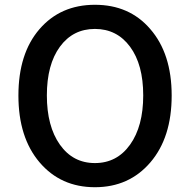

<svg xmlns="http://www.w3.org/2000/svg" viewBox="-20 -770 794 803"><path d="M608 -649Q698 -546 698 -370.5Q698 -195 609 -91Q520 13 377 13Q234 13 145.5 -91Q57 -195 57 -370.5Q57 -546 145 -648Q233 -750 377 -750Q521 -750 608 -649ZM230.5 -165Q285 -88 377 -88Q469 -88 524 -165Q579 -242 579 -371Q579 -500 524 -574.5Q469 -649 377 -649Q285 -649 230.5 -574.5Q176 -500 176 -371Q176 -242 230.5 -165Z"/></svg>

Font: Resource Han Rounded TW Medium
Style: Regular
Weight: 500
Designer: Cyano Hao (round all glyphs); Ryoko NISHIZUKA 西塚涼子 (kana, bopomofo & ideographs); Paul D. Hunt (Latin, Greek & Cyrillic)
Foundry: Cyano Hao
Version: 0.990